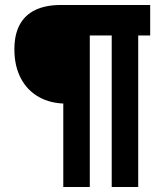

<svg xmlns="http://www.w3.org/2000/svg" viewBox="-20 -750 660 770"><path d="M233.8 -730H340.1V0H233.8ZM37.7 -552.2Q37.7 -611.3 59 -650.8Q80.2 -690.2 121.8 -710.1Q163.4 -730 224.3 -730H267.9L267.1 -334.5H246.5Q183 -334.5 135.8 -361.1Q88.7 -387.7 63.2 -436.8Q37.7 -485.8 37.7 -552.2ZM428 -730H534.3V0H428ZM249.8 -730H582.3V-607.9H249.8Z"/></svg>

Font: Monaspace Neon Var ExtraLight
Style: Regular
Weight: 200
Designer: Riley Cran and the Lettermatic Team
Version: Version 1.200 (Monaspace Neon Var)